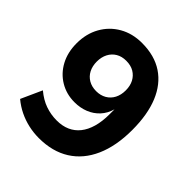

<svg xmlns="http://www.w3.org/2000/svg" viewBox="-197 -850 995 995"><g transform="rotate(45 300.0 -352.5)"><path d="M245 11Q206 11 168.5 2.5Q131 -6 97 -22.5Q63 -39 33 -64L85 -179Q123 -147 163 -133Q203 -119 246 -119Q287 -119 318.5 -133Q350 -147 372 -174.5Q394 -202 405.5 -242.5Q417 -283 417 -335V-372Q406 -333 381 -306Q356 -279 321 -265Q286 -251 244 -251Q185 -251 137.5 -279.5Q90 -308 63 -358.5Q36 -409 36 -475Q36 -545 66.5 -599.5Q97 -654 151 -685Q205 -716 275 -716Q367 -716 430 -674Q493 -632 525.5 -553Q558 -474 558 -361Q558 -244 521 -160.5Q484 -77 414 -33Q344 11 245 11ZM283 -371Q315 -371 339 -385Q363 -399 376 -424Q389 -449 389 -482Q389 -516 376 -540.5Q363 -565 339.5 -579Q316 -593 282 -593Q250 -593 226.5 -579Q203 -565 190 -540Q177 -515 177 -482Q177 -449 190 -424Q203 -399 227 -385Q251 -371 283 -371Z"/></g></svg>

Font: Nunito Sans 8pt ExtraBold
Style: Regular
Weight: 800
Version: Version 3.101;gftools[0.9.27]